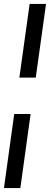

<svg xmlns="http://www.w3.org/2000/svg" viewBox="-25 -750 268 972"><path d="M47 -173 -5 202H78L130 -173ZM125 -730 73 -357H156L208 -730Z"/></svg>

Font: Cantarell
Style: Oblique
Weight: 400
Italic angle: -8°
Designer: Dave Crossland
Version: Version 0.024